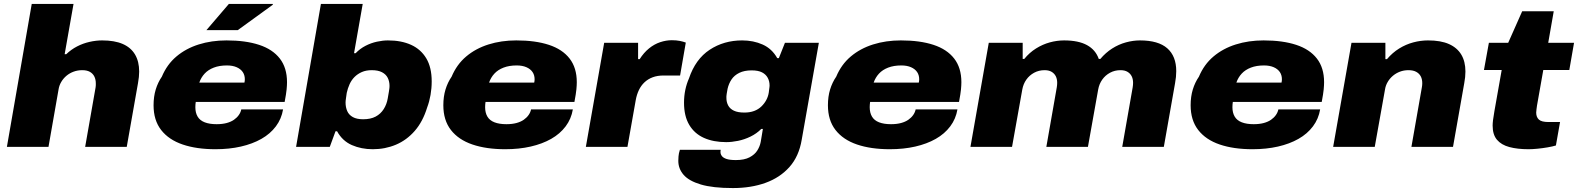

<svg xmlns="http://www.w3.org/2000/svg" viewBox="-20 -745 8005 974"><path d="M15 0 141 -725H353L308 -470H316Q341 -494 371 -509.5Q401 -525 434 -532.5Q467 -540 498 -540Q561 -540 602.5 -522Q644 -504 665 -468.5Q686 -433 686 -382Q686 -369 684.5 -354Q683 -339 680 -323L623 0H412L465 -302Q466 -307 466 -312.5Q466 -318 466 -322Q466 -342 458.5 -357Q451 -372 436 -380.5Q421 -389 397 -389Q374 -389 353.5 -381.5Q333 -374 317 -360.5Q301 -347 290.5 -329Q280 -311 277 -291L226 0Z M1073 12Q977 12 906.5 -12Q836 -36 797.5 -85.5Q759 -135 759 -211Q759 -255 770 -291Q781 -327 801 -356Q827 -418 875 -458.5Q923 -499 988 -519.5Q1053 -540 1129 -540Q1226 -540 1294.5 -517.5Q1363 -495 1399.5 -448Q1436 -401 1436 -328Q1436 -313 1434 -291.5Q1432 -270 1424 -228H973Q972 -222 971.5 -214.5Q971 -207 971 -201Q971 -173 982.5 -153.5Q994 -134 1018.5 -124.5Q1043 -115 1079 -115Q1108 -115 1130 -121Q1152 -127 1167 -137.5Q1182 -148 1191.5 -161.5Q1201 -175 1204 -190H1416Q1408 -142 1379.5 -104Q1351 -66 1306 -40.5Q1261 -15 1202 -1.5Q1143 12 1073 12ZM991 -326H1220Q1221 -330 1221.5 -334.5Q1222 -339 1222 -343Q1222 -364 1211.5 -379.5Q1201 -395 1180.5 -404Q1160 -413 1131 -413Q1093 -413 1064.5 -402Q1036 -391 1018 -371.5Q1000 -352 991 -326ZM1027 -592 1141 -725H1364V-721L1186 -592Z M1871 12Q1813 12 1765 -9Q1717 -30 1690 -79H1682L1653 0H1482L1608 -725H1820L1776 -475H1784Q1806 -498 1834 -512.5Q1862 -527 1892 -533.5Q1922 -540 1948 -540Q2016 -540 2065.5 -517.5Q2115 -495 2142.5 -449Q2170 -403 2170 -332Q2170 -297 2164 -263Q2158 -229 2147 -200Q2125 -128 2084 -81Q2043 -34 1988.5 -11Q1934 12 1871 12ZM1822 -140Q1860 -140 1885.5 -153.5Q1911 -167 1926.5 -191.5Q1942 -216 1947 -246Q1951 -269 1953 -281Q1955 -293 1955.5 -299Q1956 -305 1956 -309Q1956 -332 1947 -350Q1938 -368 1918 -378.5Q1898 -389 1866 -389Q1837 -389 1815.5 -379.5Q1794 -370 1778.5 -354.5Q1763 -339 1753.5 -318Q1744 -297 1739 -274Q1737 -259 1735.5 -249.5Q1734 -240 1733.5 -234.5Q1733 -229 1733 -225Q1733 -201 1741.5 -181.5Q1750 -162 1770 -151Q1790 -140 1822 -140Z M2543 12Q2447 12 2376.5 -12Q2306 -36 2267.5 -85.5Q2229 -135 2229 -211Q2229 -255 2240 -291Q2251 -327 2271 -356Q2297 -418 2345 -458.5Q2393 -499 2458 -519.5Q2523 -540 2599 -540Q2696 -540 2764.5 -517.5Q2833 -495 2869.5 -448Q2906 -401 2906 -328Q2906 -313 2904 -291.5Q2902 -270 2894 -228H2443Q2442 -222 2441.5 -214.5Q2441 -207 2441 -201Q2441 -173 2452.5 -153.5Q2464 -134 2488.5 -124.5Q2513 -115 2549 -115Q2578 -115 2600 -121Q2622 -127 2637 -137.5Q2652 -148 2661.5 -161.5Q2671 -175 2674 -190H2886Q2878 -142 2849.5 -104Q2821 -66 2776 -40.5Q2731 -15 2672 -1.5Q2613 12 2543 12ZM2461 -326H2690Q2691 -330 2691.5 -334.5Q2692 -339 2692 -343Q2692 -364 2681.5 -379.5Q2671 -395 2650.5 -404Q2630 -413 2601 -413Q2563 -413 2534.5 -402Q2506 -391 2488 -371.5Q2470 -352 2461 -326Z M2952 0 3045 -528H3217V-445H3225Q3246 -478 3272.5 -499.5Q3299 -521 3329 -531Q3359 -541 3388 -541Q3411 -541 3428.5 -537.5Q3446 -534 3459 -529L3430 -362H3347Q3315 -362 3291 -353Q3267 -344 3249.5 -327.5Q3232 -311 3221 -288Q3210 -265 3205 -237L3163 0Z M3698 209Q3596 209 3535.5 191Q3475 173 3448 142Q3421 111 3421 71Q3421 64 3422 48.5Q3423 33 3429 15H3636Q3635 18 3635 21.5Q3635 25 3635 27Q3635 37 3642 46.5Q3649 56 3666 61.5Q3683 67 3713 67Q3756 67 3782.5 53Q3809 39 3822 18Q3835 -3 3839 -25Q3842 -41 3844.5 -57.5Q3847 -74 3850 -91H3842Q3818 -67 3787 -52Q3756 -37 3724 -30.5Q3692 -24 3664 -24Q3599 -24 3551 -45.5Q3503 -67 3476.5 -111.5Q3450 -156 3450 -224Q3450 -258 3456.5 -289Q3463 -320 3475 -347Q3508 -445 3580 -492.5Q3652 -540 3745 -540Q3802 -540 3849 -519Q3896 -498 3923 -450H3931L3962 -528H4134L4047 -36Q4033 48 3985 102Q3937 156 3863.5 182.5Q3790 209 3698 209ZM3756 -174Q3784 -174 3805.5 -182Q3827 -190 3842.5 -205Q3858 -220 3867.5 -238Q3877 -256 3880 -276Q3881 -286 3882 -292.5Q3883 -299 3883.5 -303.5Q3884 -308 3884 -311Q3884 -333 3874.5 -350.5Q3865 -368 3845.5 -378Q3826 -388 3793 -388Q3756 -388 3730.5 -375.5Q3705 -363 3691 -342Q3677 -321 3671 -295Q3668 -278 3666.5 -269.5Q3665 -261 3665 -256.5Q3665 -252 3665 -248Q3665 -227 3674 -210Q3683 -193 3703 -183.5Q3723 -174 3756 -174Z M4494 12Q4398 12 4327.5 -12Q4257 -36 4218.5 -85.5Q4180 -135 4180 -211Q4180 -255 4191 -291Q4202 -327 4222 -356Q4248 -418 4296 -458.5Q4344 -499 4409 -519.5Q4474 -540 4550 -540Q4647 -540 4715.5 -517.5Q4784 -495 4820.5 -448Q4857 -401 4857 -328Q4857 -313 4855 -291.5Q4853 -270 4845 -228H4394Q4393 -222 4392.5 -214.5Q4392 -207 4392 -201Q4392 -173 4403.5 -153.5Q4415 -134 4439.5 -124.5Q4464 -115 4500 -115Q4529 -115 4551 -121Q4573 -127 4588 -137.5Q4603 -148 4612.5 -161.5Q4622 -175 4625 -190H4837Q4829 -142 4800.5 -104Q4772 -66 4727 -40.5Q4682 -15 4623 -1.5Q4564 12 4494 12ZM4412 -326H4641Q4642 -330 4642.5 -334.5Q4643 -339 4643 -343Q4643 -364 4632.5 -379.5Q4622 -395 4601.5 -404Q4581 -413 4552 -413Q4514 -413 4485.5 -402Q4457 -391 4439 -371.5Q4421 -352 4412 -326Z M4903 0 4996 -528H5168V-446H5176Q5202 -478 5235.5 -499Q5269 -520 5305.5 -530Q5342 -540 5378 -540Q5451 -540 5494.5 -516Q5538 -492 5554 -446H5562Q5589 -478 5622 -499Q5655 -520 5691.5 -530Q5728 -540 5763 -540Q5856 -540 5901.5 -500Q5947 -460 5947 -384Q5947 -370 5945.5 -354.5Q5944 -339 5941 -323L5884 0H5673L5726 -302Q5727 -308 5727.5 -314Q5728 -320 5728 -325Q5728 -344 5721 -358Q5714 -372 5700 -380.5Q5686 -389 5664 -389Q5635 -389 5611 -376Q5587 -363 5571.5 -341Q5556 -319 5551 -291L5499 0H5288L5341 -302Q5342 -308 5342.5 -314Q5343 -320 5343 -325Q5343 -344 5336 -358Q5329 -372 5315 -380.5Q5301 -389 5279 -389Q5250 -389 5226 -376Q5202 -363 5186.5 -341Q5171 -319 5166 -291L5114 0Z M6334 12Q6238 12 6167.5 -12Q6097 -36 6058.5 -85.5Q6020 -135 6020 -211Q6020 -255 6031 -291Q6042 -327 6062 -356Q6088 -418 6136 -458.5Q6184 -499 6249 -519.5Q6314 -540 6390 -540Q6487 -540 6555.5 -517.5Q6624 -495 6660.5 -448Q6697 -401 6697 -328Q6697 -313 6695 -291.5Q6693 -270 6685 -228H6234Q6233 -222 6232.5 -214.5Q6232 -207 6232 -201Q6232 -173 6243.5 -153.5Q6255 -134 6279.5 -124.5Q6304 -115 6340 -115Q6369 -115 6391 -121Q6413 -127 6428 -137.5Q6443 -148 6452.5 -161.5Q6462 -175 6465 -190H6677Q6669 -142 6640.5 -104Q6612 -66 6567 -40.5Q6522 -15 6463 -1.5Q6404 12 6334 12ZM6252 -326H6481Q6482 -330 6482.5 -334.5Q6483 -339 6483 -343Q6483 -364 6472.5 -379.5Q6462 -395 6441.5 -404Q6421 -413 6392 -413Q6354 -413 6325.5 -402Q6297 -391 6279 -371.5Q6261 -352 6252 -326Z M6743 0 6836 -528H7008V-445H7016Q7044 -478 7078 -499Q7112 -520 7149.5 -530Q7187 -540 7224 -540Q7289 -540 7330.5 -521.5Q7372 -503 7393 -468Q7414 -433 7414 -382Q7414 -368 7412.5 -353.5Q7411 -339 7408 -323L7351 0H7140L7193 -302Q7194 -307 7194.5 -312.5Q7195 -318 7195 -323Q7195 -343 7187.5 -357.5Q7180 -372 7164.5 -380.5Q7149 -389 7125 -389Q7102 -389 7082 -381.5Q7062 -374 7046 -360.5Q7030 -347 7019.5 -329Q7009 -311 7006 -291L6954 0Z M7734 12Q7678 12 7637 1Q7596 -10 7574 -36Q7552 -62 7552 -108Q7552 -119 7554 -136Q7556 -153 7561 -181L7598 -390H7508L7533 -528H7631L7702 -688H7862L7834 -528H7965L7941 -390H7809L7777 -209Q7776 -199 7774.5 -190.5Q7773 -182 7773 -174Q7773 -151 7786.5 -138.5Q7800 -126 7835 -126H7894L7873 -7Q7857 -2 7831 2.5Q7805 7 7779 9.5Q7753 12 7734 12Z"/></svg>

Font: Archivo SemiExpanded Black
Style: Italic
Weight: 900
Width: 6
Italic angle: -10°
Designer: Hector Gatti
Foundry: Omnibus-Type
Version: Version 2.001